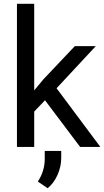

<svg xmlns="http://www.w3.org/2000/svg" viewBox="-20 -770 547 1006"><path d="M215.8 -244.6 159.2 -185.5V0H68.8V-750H159.2V-296.4L207.5 -354.5L372.1 -528.3H481.9L276.4 -307.6L505.9 0H399.9ZM229.5 216.3 178.2 181.2Q213.4 127.9 214.4 65.9V21H300.8V58.1Q300.8 102.5 281.5 146.2Q262.2 189.9 229.5 216.3Z"/></svg>

Font: SteelSelectRoboto
Style: Roboto-Regular
Weight: 400
Designer: Google
Version: Version 2.137; 2017